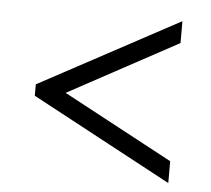

<svg xmlns="http://www.w3.org/2000/svg" viewBox="-42 -620 643 586"><g transform="rotate(5 279.5 -327.0)"><path d="M494 -79 65 -309V-344L494 -575V-508L158 -326L494 -146Z"/></g></svg>

Font: Noto Serif Telugu
Style: Regular
Weight: 400
Designer: Jelle Bosma - Monotype Design Team
Foundry: Monotype Imaging Inc.
Version: Version 2.003